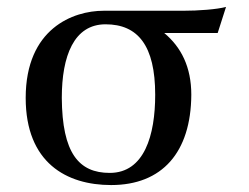

<svg xmlns="http://www.w3.org/2000/svg" viewBox="-20 -521 716 553"><path d="M54 -239C54 -52 172 12 300 12C447 12 530 -82 531 -248C531 -328 502 -385 453 -426H607L631 -501C604 -494 553 -490 506 -490H278C191 -490 54 -439 54 -239ZM158 -239C158 -360 193 -451 284 -451C377 -451 427 -390 427 -248C427 -132 396 -23 296 -23C207 -23 159 -80 158 -239Z"/></svg>

Font: Lingua Franca
Style: Regular
Weight: 400
Version: Version 1.19